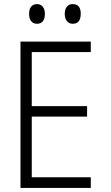

<svg xmlns="http://www.w3.org/2000/svg" viewBox="-20 -917 540 937"><path d="M80 0V-714H423V-663H135V-399H405V-348H135V-52H423V0ZM335 -801Q317 -801 306.5 -814Q296 -827 296 -850Q296 -872 306.5 -884.5Q317 -897 335 -897Q374 -897 374 -850Q374 -801 335 -801ZM160 -801Q142 -801 132 -814Q122 -827 122 -850Q122 -872 132 -884.5Q142 -897 160 -897Q178 -897 188.5 -884.5Q199 -872 199 -850Q199 -801 160 -801Z"/></svg>

Font: Noto Sans Mono ExtraCondensed Light
Style: Regular
Weight: 300
Width: 2
Designer: Monotype Design Team
Foundry: Monotype Imaging Inc.
Version: Version 2.014; ttfautohint (v1.8.4.7-5d5b)